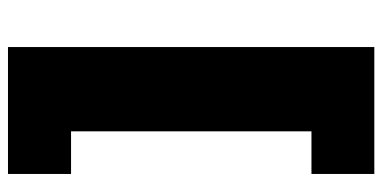

<svg xmlns="http://www.w3.org/2000/svg" viewBox="-250 -494 925 464"><g transform="rotate(90 212.0 -262.5)"><path d="M94.2 180.2V-705.1H400.9V-553.2H297.9V27.8H400.9V180.2Z"/></g></svg>

Font: Mulish ExtraBlack
Style: Regular
Weight: 1000
Designer: Vernon Adams
Foundry: Vernon Adams
Version: Version 3.603; ttfautohint (v1.8.3)